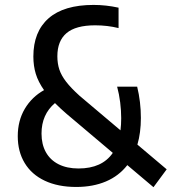

<svg xmlns="http://www.w3.org/2000/svg" viewBox="-20 -770 714 800"><path d="M619.5 10 510.5 -82Q475.5 -37 421.5 -14Q367.5 9 297.5 9Q221.5 9 166.5 -17Q111.5 -43 82.8 -90.8Q54 -138.5 54 -202.5Q54 -267 83.2 -316.5Q112.5 -366 163.5 -394.5Q139.5 -428.5 129.2 -462Q119 -495.5 119 -534.5Q119 -638 182.5 -693.8Q246 -749.5 370 -749.5Q421.5 -749.5 474 -738V-653Q427.5 -664.5 376.5 -664.5Q295.5 -664.5 257.2 -632Q219 -599.5 219 -535.5Q219 -505.5 227.2 -480.5Q235.5 -455.5 255.5 -429.5Q275.5 -403.5 311.5 -371L482 -227Q485 -250.5 485 -277.5Q485 -309 480.8 -343.2Q476.5 -377.5 468 -409H551.5Q567 -345.5 567 -278.5Q567 -217 552.5 -167.5L674.5 -64.5ZM450 -133 257 -296Q232 -317.5 209 -340.5Q153 -293 153 -213.5Q153 -168.5 171.2 -135.8Q189.5 -103 224.2 -85.5Q259 -68 307 -68Q405.5 -68 450 -133Z"/></svg>

Font: Encode Sans Condensed Medium
Style: Regular
Weight: 500
Width: 3
Designer: Multiple Designers
Foundry: Impallari Type
Version: Version 2.000